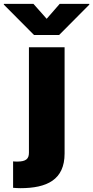

<svg xmlns="http://www.w3.org/2000/svg" viewBox="-100 -775 482 994"><path d="M49.8 -530.3V15.6C49.8 46.9 35.2 61.5 -10.7 61.5C-17.6 61.5 -23.4 61.5 -32.2 60.5V197.3C-18.6 198.2 -7.8 199.2 4.9 199.2C142.6 199.2 234.4 156.2 234.4 19.5V-530.3ZM73.2 -754.9H-80.1V-751L76.2 -593.8H206.1L362.3 -751V-754.9H209L141.6 -677.7Z"/></svg>

Font: Pretendard Black
Style: Regular
Weight: 900
Designer: Base glyphs from Inter by Rasmus Andersson; Hangeul glyphs from Noto Sans CJK(Source Han Sans) by Jang Soo-young and Kan
Foundry: Kil Hyung-jin
Version: Version 1.309;Glyphs 3.2 (3225)